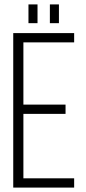

<svg xmlns="http://www.w3.org/2000/svg" viewBox="-20 -850 391 870"><path d="M150 -830V-745H109V-830ZM247 -830V-745H206V-830ZM277 -376V-334H86V-42H316V0H40V-700H316V-658H86V-376Z"/></svg>

Font: Bebas Neue Book
Style: Regular
Weight: 300
Designer: Ryoichi Tsunekawa
Foundry: Ryoichi Tsunekawa
Version: Version 1.003;PS 001.003;hotconv 1.0.88;makeotf.lib2.5.64775